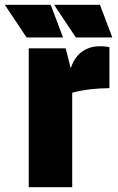

<svg xmlns="http://www.w3.org/2000/svg" viewBox="-79 -775 488 795"><path d="M40 0V-575H193L213 -495H215Q231 -545 271.5 -568Q312 -591 374 -580V-410Q335 -410 293.5 -405Q252 -400 220 -391V0ZM335 -755 386 -620H235L145 -755ZM131 -755 182 -620H31L-59 -755Z"/></svg>

Font: Protest Strike
Style: Regular
Weight: 400
Designer: Octavio Pardo
Foundry: Ashler Design
Version: Version 2.005; ttfautohint (v1.8.4.7-5d5b)